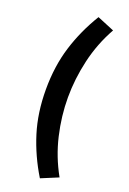

<svg xmlns="http://www.w3.org/2000/svg" viewBox="-192 -903 785 1171"><g transform="rotate(20 200.0 -318.0)"><path d="M232 205Q160 87 120.5 -40Q81 -167 81 -318Q81 -469 120.5 -596Q160 -723 232 -841L343 -795Q281 -684 252.5 -561Q224 -438 224 -318Q224 -197 252.5 -74.5Q281 48 343 159Z"/></g></svg>

Font: Noto Sans JP Thin Black
Style: Regular
Weight: 900
Version: Version 2.004-H2;hotconv 1.0.118;makeotfexe 2.5.65603